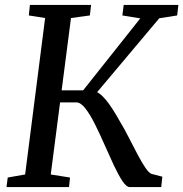

<svg xmlns="http://www.w3.org/2000/svg" viewBox="-20 -763 748 783"><path d="M509.5 0Q495.5 0 479 -25Q462.5 -50 444 -89.5Q425.5 -129 406.2 -173Q387 -217 367.2 -256.5Q347.5 -296 328.2 -320.8Q309 -345.5 291 -345.5H199.5L206 -394.5H319L552 -688L479 -700L484.5 -743H707.5L702.5 -700L629.5 -688.5L347 -352.5L357 -393Q371 -391.5 384.5 -382Q398 -372.5 411.8 -355.8Q425.5 -339 439.2 -317.8Q453 -296.5 466.5 -272Q486.5 -239 505.2 -202.2Q524 -165.5 541 -133.2Q558 -101 572.5 -79.5Q587 -58 597.5 -54L642 -42.5L637.5 0ZM6.5 0 11.5 -39 82.5 -51.5 164 -689.5 97.5 -700 102 -743H351.5L346.5 -700L269.5 -689.5L187 -51.5L265.5 -39L261.5 0Z"/></svg>

Font: Merriweather 24pt
Style: Italic
Weight: 400
Italic angle: -7.8°
Designer: Eben Sorkin
Foundry: Eben Sorkin
Version: Version 2.101